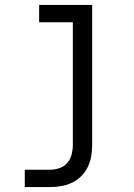

<svg xmlns="http://www.w3.org/2000/svg" viewBox="-20 -540 540 775"><path d="M80 215V145H183Q202 145 220.5 138.5Q239 132 251.5 117.5Q264 103 269 84Q274 65 274 46V-450H138V-520H352V46Q352 69 348 91.5Q344 114 334 134.5Q324 155 308 171Q292 187 271.5 197Q251 207 228.5 211Q206 215 183 215Z"/></svg>

Font: Moesevka
Style: Regular
Weight: 400
Monospace: yes
Designer: Belleve Invis
Foundry: Belleve Invis
Version: Version 32.5.0; ttfautohint (v1.8.4)